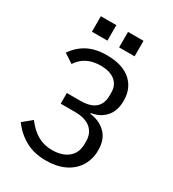

<svg xmlns="http://www.w3.org/2000/svg" viewBox="-213 -1009 1026 1138"><g transform="rotate(30 300.0 -440.0)"><path d="M40 -111 101 -161Q139 -110 183 -85Q227 -60 281 -60Q351 -60 391.5 -93.5Q432 -127 432 -187V-208Q432 -261 395.5 -292.5Q359 -324 288 -324H190V-397H282Q350 -397 383.5 -425.5Q417 -454 417 -511V-532Q417 -581 382.5 -609.5Q348 -638 284 -638Q229 -638 191 -618Q153 -598 128 -560L65 -601Q102 -655 155.5 -682.5Q209 -710 284 -710Q391 -710 448 -660.5Q505 -611 505 -526Q505 -456 468.5 -415Q432 -374 372 -365V-360Q438 -352 479.5 -311Q521 -270 521 -196Q521 -135 492 -87.5Q463 -40 409 -14Q355 12 281 12Q200 12 140.5 -21Q81 -54 40 -111ZM429 -892V-786H323V-892ZM243 -892V-786H137V-892Z"/></g></svg>

Font: iA Writer Mono V
Style: Regular
Weight: 400
Designer: Mike Abbink, Paul van der Laan, Pieter van Rosmalen
Foundry: Bold Monday
Version: Version 2.000